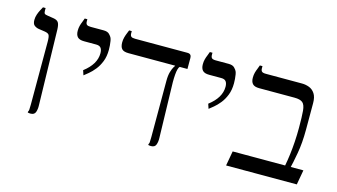

<svg xmlns="http://www.w3.org/2000/svg" viewBox="-71 -816 1857 1057"><g transform="rotate(15 857.5 -288.0)"><path d="M148 3Q144 3 139.5 2.5Q135 2 132 1V-4Q135 -8 136 -15Q137 -22 137 -46V-403Q137 -433 131.5 -442Q126 -451 106 -454L72 -459Q58 -461 46.5 -469.5Q35 -478 35 -501Q35 -517 40.5 -533Q46 -549 53 -561.5Q60 -574 63 -580H78V-566Q78 -553 82 -548.5Q86 -544 102 -542L134 -537Q154 -534 162 -523Q170 -512 171 -483L181 -53Q182 -32 176 -14.5Q170 3 148 3Z M375 -276 366 -303Q400 -329 417 -357.5Q434 -386 434 -417Q434 -437 426 -447.5Q418 -458 399 -458H330Q303 -458 292 -470Q281 -482 281 -505Q281 -521 284.5 -534Q288 -547 293 -558.5Q298 -570 301 -580H316V-568Q316 -555 322 -549.5Q328 -544 345 -544H418Q441 -544 451.5 -533Q462 -522 465 -515Q468 -509 470 -497.5Q472 -486 473 -473Q474 -460 474 -448Q474 -410 462.5 -381Q451 -352 434 -331Q417 -310 400.5 -296.5Q384 -283 375 -276Z M583 -458Q555 -458 544.5 -470Q534 -482 534 -507Q534 -522 538 -536.5Q542 -551 547 -562.5Q552 -574 554 -580H569V-567Q569 -555 575 -549.5Q581 -544 598 -544H896Q908 -544 913.5 -538Q919 -532 919 -521V-458ZM835 4Q831 4 826.5 3.5Q822 3 819 2V-3Q822 -7 823 -14Q824 -21 824 -45V-364Q824 -396 830 -416Q836 -436 842 -446Q848 -456 849 -457V-487H875V-458Q870 -454 866.5 -441.5Q863 -429 861.5 -410Q860 -391 860 -367L868 -52Q869 -31 863 -13.5Q857 4 835 4Z M1088 -276 1079 -303Q1113 -329 1130 -357.5Q1147 -386 1147 -417Q1147 -437 1139 -447.5Q1131 -458 1112 -458H1043Q1016 -458 1005 -470Q994 -482 994 -505Q994 -521 997.5 -534Q1001 -547 1006 -558.5Q1011 -570 1014 -580H1029V-568Q1029 -555 1035 -549.5Q1041 -544 1058 -544H1131Q1154 -544 1164.5 -533Q1175 -522 1178 -515Q1181 -509 1183 -497.5Q1185 -486 1186 -473Q1187 -460 1187 -448Q1187 -410 1175.5 -381Q1164 -352 1147 -331Q1130 -310 1113.5 -296.5Q1097 -283 1088 -276Z M1262 0 1277 -84H1576Q1582 -115 1586.5 -150.5Q1591 -186 1593.5 -225Q1596 -264 1596 -304Q1596 -368 1593 -401Q1590 -434 1576 -446Q1562 -458 1529 -458H1328Q1301 -458 1290 -470Q1279 -482 1279 -505Q1279 -521 1282.5 -534Q1286 -547 1291 -558.5Q1296 -570 1299 -580H1314V-568Q1314 -555 1320 -549.5Q1326 -544 1343 -544H1549Q1570 -544 1590 -536.5Q1610 -529 1623 -509.5Q1636 -490 1636 -455V-304Q1636 -228 1625 -167.5Q1614 -107 1608 -84H1680L1665 0Z"/></g></svg>

Font: Frank Ruhl Libre Light
Style: Regular
Weight: 300
Designer: Yanek Iontef
Foundry: Fontef
Version: Version 6.003;gftools[0.9.30]